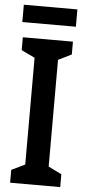

<svg xmlns="http://www.w3.org/2000/svg" viewBox="-59 -906 421 939"><g transform="rotate(5 151.5 -436.5)"><path d="M282 -873H19V-788H282ZM274 0V-63L209 -95V-619L274 -651V-714H28V-651L94 -619V-95L28 -63V0Z"/></g></svg>

Font: Noto Sans Gurmukhi UI ExtraCondensed SemiBold
Style: Regular
Weight: 600
Width: 2
Designer: Jelle Bosma - Monotype Design Team
Foundry: Monotype Imaging Inc.
Version: Version 2.004